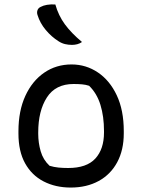

<svg xmlns="http://www.w3.org/2000/svg" viewBox="-20 -833 640 864"><path d="M302 -543Q367 -543 420.5 -507Q474 -471 505.5 -404Q537 -337 537 -243V-233Q537 -158 507.5 -103Q478 -48 424 -18.5Q370 11 298 11Q230 11 176.5 -16.5Q123 -44 93 -98Q63 -152 63 -232V-242Q63 -334 94 -401.5Q125 -469 179 -506Q233 -543 302 -543ZM311 -455Q230 -455 191 -394.5Q152 -334 152 -237V-231Q152 -191 163 -152.5Q174 -114 203 -87Q223 -81 243 -79Q263 -77 287 -77Q370 -77 409 -119.5Q448 -162 448 -237V-243Q448 -309 432 -361Q416 -413 381 -447Q366 -452 349 -453.5Q332 -455 311 -455ZM229 -813Q243 -763 272 -723.5Q301 -684 349 -644Q339 -637 327.5 -634Q316 -631 304 -631Q288 -631 273 -634.5Q258 -638 244 -647Q212 -667 186 -698Q160 -729 149 -765Q145 -776 148.5 -786.5Q152 -797 163 -802Q187 -815 229 -813Z"/></svg>

Font: Recursive Sn Csl St
Style: Regular
Weight: 400
Version: Version 1.079;hotconv 1.0.112;makeotfexe 2.5.65598; ttfautoh